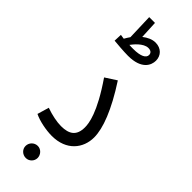

<svg xmlns="http://www.w3.org/2000/svg" viewBox="-335 -851 1056 1056"><g transform="rotate(45 192.5 -323.0)"><path d="M161 -604C265 -604 289 -658 289 -694C289 -733 261 -763 217 -763C191 -763 166 -751 143 -733L138 -837H93L98 -686C91 -676 84 -665 78 -654C68 -655 59 -657 52 -658L50 -611C69 -609 128 -604 161 -604ZM210 -714C228 -714 240 -706 240 -689C240 -667 214 -651 154 -651C145 -651 134 -651 124 -652C135 -667 172 -714 210 -714ZM35 -26C71 -8 131 4 176 4C290 4 347 -71 347 -155C347 -225 308 -329 217 -469L152 -427C264 -264 272 -189 272 -158C272 -94 237 -70 174 -70C141 -70 97 -79 55 -94ZM161 191C186 191 207 170 207 145C207 119 186 97 161 97C134 97 113 119 113 145C113 170 134 191 161 191Z"/></g></svg>

Font: Noto Sans Arabic ExtCond
Style: Regular
Weight: 400
Width: 2
Designer: Monotype Design Team, Nadine Chahine, Nizar Qandah and Khaled Hosny
Foundry: Monotype Imaging Inc.
Version: Version 2.012